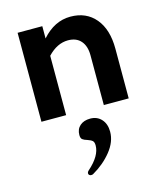

<svg xmlns="http://www.w3.org/2000/svg" viewBox="-120 -568 822 984"><g transform="rotate(-15 291.5 -76.0)"><path d="M196 -472V-407Q262 -482 347 -482Q431 -482 479.5 -424Q528 -366 528 -264V0H396V-264Q396 -313 372 -340.5Q348 -368 304 -368Q246 -368 196 -315V0H65V-472ZM392 140Q392 193 352 243Q312 293 251 328Q247 330 241 330Q235 330 231 326.5Q227 323 227 318Q227 310 235 303Q302 244 302 189Q302 171 294 164Q286 157 268 151Q251 146 243 139.5Q235 133 235 116Q235 85 255.5 67Q276 49 310 49Q347 49 369.5 74Q392 99 392 140Z"/></g></svg>

Font: Madhuban SemiBold
Style: Regular
Weight: 600
Designer: jaikishan Patel
Foundry: MagicType
Version: Version 1.000